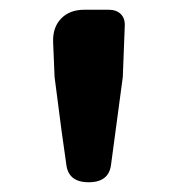

<svg xmlns="http://www.w3.org/2000/svg" viewBox="-20 -799 365 394"><path d="M162 -425Q120 -425 116 -462L106 -533L92 -641L89 -713Q88 -743 105.5 -761Q123 -779 153 -779H162H203Q219 -779 228 -770Q237 -761 236 -745L232 -641L208 -462Q204 -425 162 -425Z"/></svg>

Font: GenSenRounded2 TW B
Style: Regular
Weight: 700
Version: Version 2.000;PS 2;hotconv 16.6.51;makeotf.lib2.5.65220 DEVE